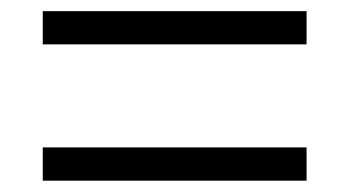

<svg xmlns="http://www.w3.org/2000/svg" viewBox="-20 -518 626 344"><path d="M56.6 -194.3V-253.9H529.3V-194.3ZM56.6 -438.5V-498H529.3V-438.5Z"/></svg>

Font: Cascadia Mono PL Light
Style: Regular
Weight: 300
Monospace: yes
Designer: Aaron Bell
Foundry: Saja Typeworks
Version: Version 2404.023; ttfautohint (v1.8.4)